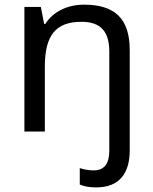

<svg xmlns="http://www.w3.org/2000/svg" viewBox="-20 -566 658 826"><path d="M394 240.2C493.2 240.2 538.1 180.2 538.1 80.1V-350.1C538.1 -486.8 473.1 -545.9 341.8 -545.9C270 -545.9 208.5 -516.1 174.8 -462.9H169.9L155.8 -536.1H85V0H172.9V-278.8C172.9 -415 220.2 -472.2 331.1 -472.2C412.6 -472.2 450.2 -430.7 450.2 -344.2V83C450.2 139.2 427.7 167 382.8 167C362.8 167 342.8 163.6 323.2 157.2V228C342.3 236.3 366.2 240.2 394 240.2Z"/></svg>

Font: Noto Reveo Sans
Style: Regular
Weight: 400
Designer: Monotype Design team
Foundry: Monotype Imaging Inc.
Version: Version 1.04